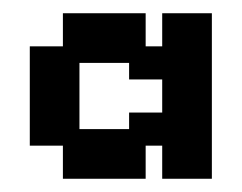

<svg xmlns="http://www.w3.org/2000/svg" viewBox="-20 -620 365 290"><path d="M25 -550V-400H75V-350H200V-400H225V-350H300V-600H225V-550H200V-600H75V-550ZM100 -425V-525H175V-500H225V-450H175V-425Z"/></svg>

Font: LS-VG5000
Style: Regular
Weight: 400
Designer: Justin Bihan, 2021
Foundry: Justin Bihan, 2021
Version: Version 1.000;Glyphs 3.1.2 (3151)